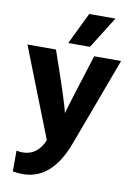

<svg xmlns="http://www.w3.org/2000/svg" viewBox="-100 -793 732 1054"><g transform="rotate(10 266.0 -266.5)"><path d="M345 -554H224L310 -731H456ZM103 198Q72 198 47 193V77Q63 81 81 81Q164 81 201 -8L5 -507H164Q261 -229 273 -172Q286 -221 377 -507H527L344 -15Q265 198 103 198Z"/></g></svg>

Font: Hind Madurai
Style: Bold
Weight: 700
Designer: Jyotish Sonowal
Foundry: Indian Type Foundry
Version: Version 0.702;PS 1.0;hotconv 1.0.81;makeotf.lib2.5.63406